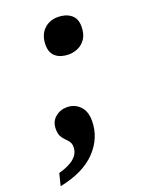

<svg xmlns="http://www.w3.org/2000/svg" viewBox="-147 -611 645 833"><g transform="rotate(-20 175.5 -194.0)"><path d="M216 -372Q179 -372 156.5 -390Q134 -408 134 -445Q134 -489 159.5 -515Q185 -541 225 -541Q261 -541 284.5 -523Q308 -505 308 -468Q308 -433 294 -412Q280 -391 259 -381.5Q238 -372 216 -372ZM0 97Q97 71 97 12Q97 -3 90 -13Q83 -23 74 -31.5Q65 -40 58 -52.5Q51 -65 51 -87Q51 -121 74 -140.5Q97 -160 128 -160Q163 -160 187 -136Q211 -112 211 -68Q211 11 154 71Q97 131 -14 153Z"/></g></svg>

Font: Noto Serif SemiCondensed ExtraBold
Style: Italic
Weight: 800
Width: 4
Italic angle: -12°
Designer: Monotype Design Team
Foundry: Monotype Imaging Inc.
Version: Version 2.014; ttfautohint (v1.8.4.7-5d5b)